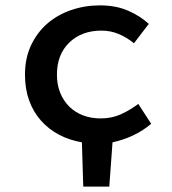

<svg xmlns="http://www.w3.org/2000/svg" viewBox="-20 -523 640 715"><path d="M290 172 285 7Q238 -1 199.5 -21.5Q161 -42 132.5 -74Q104 -106 88.5 -149Q73 -192 73 -245Q73 -306 95.5 -354Q118 -402 156 -435Q194 -468 245 -485.5Q296 -503 352 -503Q412 -503 457.5 -483Q503 -463 534 -434L479 -362Q450 -385 420.5 -397Q391 -409 358 -409Q284 -409 238 -364.5Q192 -320 192 -245Q192 -208 204 -178Q216 -148 237.5 -126.5Q259 -105 289 -93.5Q319 -82 355 -82Q397 -82 431.5 -98Q466 -114 495 -136L543 -62Q511 -35 474 -18Q437 -1 399 7L387 172Z"/></svg>

Font: Source Code Pro Semibold
Style: Regular
Weight: 600
Monospace: yes
Designer: Paul D. Hunt, Teo Tuominen
Foundry: Adobe Systems Incorporated
Version: Version 2.030;PS 1.000;hotconv 16.6.51;makeotf.lib2.5.65220